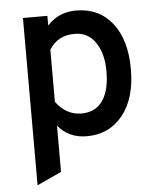

<svg xmlns="http://www.w3.org/2000/svg" viewBox="-52 -568 666 814"><g transform="rotate(-5 281.0 -161.0)"><path d="M302 12Q224 12 179 -44V153L75 201V-511H179V-470Q227 -523 302 -523Q399 -523 455.5 -451.5Q512 -380 512 -255Q512 -131 454.5 -59.5Q397 12 302 12ZM287 -86Q346 -86 377 -129.5Q408 -173 408 -255Q408 -331 376 -378Q344 -425 287 -425Q215 -425 179 -367V-145Q223 -86 287 -86Z"/></g></svg>

Font: Overpass Light
Style: Bold
Weight: 600
Designer: Delve Withrington, Thomas Jockin
Foundry: Delve Fonts
Version: Version 3.000;DELV;Overpass